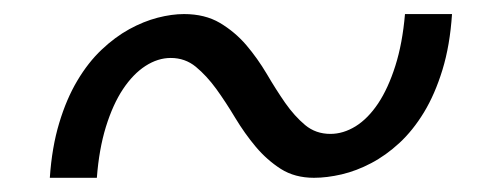

<svg xmlns="http://www.w3.org/2000/svg" viewBox="-20 -422 695 269"><path d="M442.9 -234.4Q460.9 -234.4 478.3 -245.1Q495.6 -255.9 509.8 -277.1Q523.9 -298.3 533.9 -329.8Q543.9 -361.3 547.4 -402.3H613.3Q610.4 -358.4 599.9 -324.2Q589.4 -290 574 -264.6Q558.6 -239.3 539.6 -221.7Q520.5 -204.1 500 -193.4Q479.5 -182.6 458.7 -177.7Q438 -172.9 419.9 -172.9Q393.1 -172.9 373.5 -185.3Q354 -197.8 338.4 -216.3Q322.8 -234.9 309.6 -256.8Q296.4 -278.8 283 -297.4Q269.5 -315.9 254.4 -328.4Q239.3 -340.8 219.2 -340.8Q201.2 -340.8 183.8 -329.6Q166.5 -318.4 152.3 -297.1Q138.2 -275.9 128.4 -244.4Q118.7 -212.9 115.7 -172.9H49.8Q52.7 -215.8 63 -249.8Q73.2 -283.7 88.4 -309.1Q103.5 -334.5 122.3 -352.3Q141.1 -370.1 161.1 -381.1Q181.2 -392.1 200.9 -397.2Q220.7 -402.3 237.8 -402.3Q267.1 -402.3 288.1 -389.9Q309.1 -377.4 325 -358.9Q340.8 -340.3 353.8 -318.4Q366.7 -296.4 379.6 -277.8Q392.6 -259.3 407.5 -246.8Q422.4 -234.4 442.9 -234.4Z"/></svg>

Font: Proza Libre
Style: Italic
Weight: 400
Designer: Jasper de Waard
Foundry: Jasper de Waard
Version: Version 1.000; ttfautohint (v1.4.1.8-43bc)